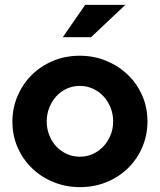

<svg xmlns="http://www.w3.org/2000/svg" viewBox="-20 -759 657 789"><path d="M31 0ZM31 -260Q31 -314 51.5 -363Q72 -412 108.5 -449Q145 -486 196 -508Q247 -530 308 -530Q365 -530 415.5 -509.5Q466 -489 504 -453Q542 -417 564 -367.5Q586 -318 586 -260Q586 -205 565.5 -156Q545 -107 508 -70Q471 -33 420 -11.5Q369 10 308 10Q253 10 203 -9.5Q153 -29 114.5 -65Q76 -101 53.5 -150.5Q31 -200 31 -260ZM308 -115Q337 -115 362 -126.5Q387 -138 405.5 -158Q424 -178 434.5 -204Q445 -230 445 -260Q445 -290 434.5 -316.5Q424 -343 405.5 -363Q387 -383 362 -394.5Q337 -406 308 -406Q279 -406 254 -394.5Q229 -383 211 -363Q193 -343 182.5 -316.5Q172 -290 172 -260Q172 -230 182.5 -203.5Q193 -177 211 -157.5Q229 -138 254 -126.5Q279 -115 308 -115ZM330 -739H495L354 -606H238Z"/></svg>

Font: Rosa Sans
Style: Bold
Weight: 700
Designer: Pentagram / MCKL
Foundry: Pentagram / MCKL
Version: Version 1.005;September 16, 2019;FontCreator 11.5.0.2425 64-